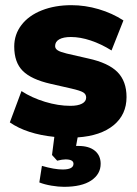

<svg xmlns="http://www.w3.org/2000/svg" viewBox="-20 -524 530 742"><path d="M280 7 274 40H283Q324 40 346.5 58.5Q369 77 369 109Q369 149 332.5 173.5Q296 198 227 198Q206 198 179 193.5Q152 189 132 181L142 117Q190 131 222 131Q264 131 264 109Q264 92 233 92Q221 92 201 97L181 75L190 5Q83 -6 18 -51L63 -172Q103 -146 154 -130.5Q205 -115 252 -115Q281 -115 297 -123.5Q313 -132 313 -147Q313 -160 301.5 -167Q290 -174 255 -182L176 -200Q101 -217 68 -250Q35 -283 35 -344Q35 -391 63 -427.5Q91 -464 141.5 -484Q192 -504 256 -504Q309 -504 361.5 -488.5Q414 -473 457 -445L411 -329Q371 -354 330.5 -367.5Q290 -381 254 -381Q225 -381 209 -372Q193 -363 193 -346Q193 -336 203 -329.5Q213 -323 238 -317L321 -298Q399 -281 434 -245.5Q469 -210 469 -149Q469 -81 419 -40Q369 1 280 7Z"/></svg>

Font: wassup Sans
Style: Black
Weight: 900
Version: Version 2.001